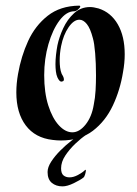

<svg xmlns="http://www.w3.org/2000/svg" viewBox="-20 -489 487 682"><path d="M196 10Q189 10 182 9.5Q175 9 167 8Q105 1 71.5 -43.5Q38 -88 38 -161Q38 -192 44 -226Q55 -289 80 -343.5Q105 -398 149.5 -433Q194 -468 261 -469Q265 -469 265 -466Q265 -462 257.5 -455.5Q250 -449 244 -449Q216 -449 191.5 -416.5Q167 -384 152 -332Q137 -280 137 -222Q137 -160 151.5 -114.5Q166 -69 189 -44Q212 -19 237 -19Q262 -19 284 -46.5Q306 -74 313 -117Q318 -141 319.5 -168Q321 -195 321 -221Q321 -264 318 -300Q315 -336 310 -353Q301 -388 288.5 -403.5Q276 -419 262 -419Q242 -419 223.5 -392Q205 -365 197 -325Q192 -300 192 -273Q192 -261 193.5 -249Q195 -237 199 -227Q201 -224 204 -218Q207 -212 207 -207Q207 -201 202 -200Q200 -199 198 -199Q191 -199 184 -214Q180 -223 178.5 -235.5Q177 -248 177 -261Q177 -277 179 -294.5Q181 -312 184 -328Q190 -357 204.5 -388.5Q219 -420 243 -442Q267 -464 300 -464Q312 -464 330 -459Q374 -445 398.5 -402.5Q423 -360 423 -296Q423 -266 417 -233Q407 -170 381 -114.5Q355 -59 310 -24.5Q265 10 196 10ZM202 173Q179 173 164 160.5Q149 148 149 122Q149 105 162 85Q175 65 194.5 45.5Q214 26 233.5 11Q253 -4 265 -11L286 -10Q268 2 247.5 21.5Q227 41 212 63.5Q197 86 197 109Q197 127 205.5 134Q214 141 227 141Q241 141 257 132.5Q273 124 282 115Q283 114 284 114Q285 114 285 117Q285 121 282.5 130Q280 139 276 142Q266 150 242.5 161.5Q219 173 202 173Z"/></svg>

Font: Tapestry
Style: Regular
Weight: 400
Designer: Robert E. Leuschke
Foundry: Robert E. Leuschke
Version: Version 1.010; ttfautohint (v1.8.4.7-5d5b)